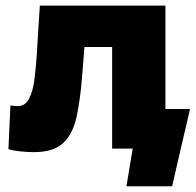

<svg xmlns="http://www.w3.org/2000/svg" viewBox="-20 -520 686 672"><path d="M98.5 12.5Q76.5 12.5 50.8 9.8Q25 7 9.5 2L16.5 -151Q24 -150 30.8 -149.2Q37.5 -148.5 42 -148.5Q68 -148.5 81.5 -174.2Q95 -200 100.2 -240.2Q105.5 -280.5 108.5 -324.5Q111 -370.5 114 -415.5Q117 -460.5 119.5 -500.5H559V-138.5H645Q637 -104 629 -69Q621 -34 613 -1Q597.5 67 582.5 132H422.5L444.5 0H372.5V-355.5H275.5Q273.5 -329 271.5 -303Q269.5 -277 267.5 -254.5Q261 -170.5 248 -110.8Q235 -51 201 -19.2Q167 12.5 98.5 12.5Z"/></svg>

Font: Commissioner ExtraBold
Style: Regular
Weight: 800
Designer: Kostas Bartsokas
Foundry: Kostas Bartsokas
Version: Version 1.000; ttfautohint (v1.8.3)